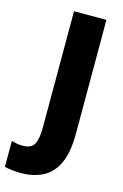

<svg xmlns="http://www.w3.org/2000/svg" viewBox="-211 -774 679 1059"><g transform="rotate(15 128.5 -245.0)"><path d="M21 224Q-8 224 -31 221Q-54 218 -72 214V66Q-58 70 -42 73Q-26 76 -7 76Q40 76 57 46.5Q74 17 74 -51V-714H259V-65Q259 43 229.5 106Q200 169 146.5 196.5Q93 224 21 224Z"/></g></svg>

Font: Noto Sans Lao SemiCondensed Black
Style: Regular
Weight: 900
Width: 4
Designer: Monotype Design Team
Foundry: Monotype Imaging Inc.
Version: Version 2.003; ttfautohint (v1.8.4.7-5d5b)